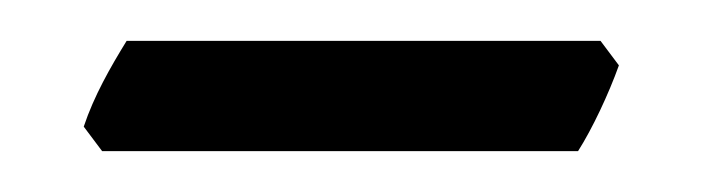

<svg xmlns="http://www.w3.org/2000/svg" viewBox="-20 -296 352 94"><path d="M283 -264 274 -276H42C34 -263 26 -249 21 -234L30 -222H263C270 -233 278 -250 283 -264Z"/></svg>

Font: Temporarium
Style: Italic
Weight: 400
Italic angle: -7°
Version: Version 1.1